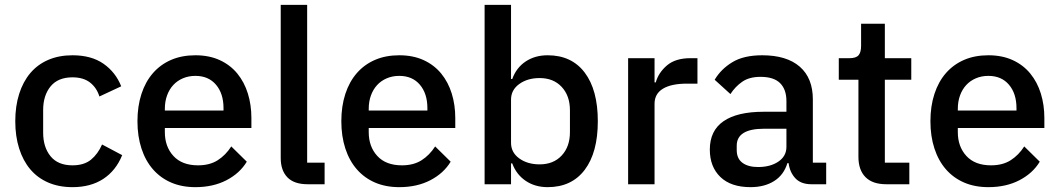

<svg xmlns="http://www.w3.org/2000/svg" viewBox="-20 -760 4371 792"><path d="M279 12Q223 12 179 -7Q135 -26 105 -61.5Q75 -97 59 -147.5Q43 -198 43 -260Q43 -322 59 -372.5Q75 -423 105 -458.5Q135 -494 179 -513Q223 -532 279 -532Q357 -532 407 -497Q457 -462 480 -404L390 -362Q379 -398 351.5 -419.5Q324 -441 279 -441Q219 -441 188.5 -403.5Q158 -366 158 -306V-213Q158 -153 188.5 -115.5Q219 -78 279 -78Q327 -78 355.5 -101.5Q384 -125 401 -164L484 -120Q458 -56 406 -22Q354 12 279 12Z M786 12Q730 12 686 -7Q642 -26 611 -61.5Q580 -97 563.5 -147.5Q547 -198 547 -260Q547 -322 563.5 -372.5Q580 -423 611 -458.5Q642 -494 686 -513Q730 -532 786 -532Q843 -532 886.5 -512Q930 -492 959 -456.5Q988 -421 1002.5 -374Q1017 -327 1017 -273V-232H660V-215Q660 -155 695.5 -116.5Q731 -78 797 -78Q845 -78 878 -99Q911 -120 934 -156L998 -93Q969 -45 914 -16.5Q859 12 786 12ZM786 -447Q758 -447 734.5 -437Q711 -427 694.5 -409Q678 -391 669 -366Q660 -341 660 -311V-304H902V-314Q902 -374 871 -410.5Q840 -447 786 -447Z M1249 0Q1193 0 1165.5 -28.5Q1138 -57 1138 -108V-740H1247V-89H1319V0Z M1627 12Q1571 12 1527 -7Q1483 -26 1452 -61.5Q1421 -97 1404.5 -147.5Q1388 -198 1388 -260Q1388 -322 1404.5 -372.5Q1421 -423 1452 -458.5Q1483 -494 1527 -513Q1571 -532 1627 -532Q1684 -532 1727.5 -512Q1771 -492 1800 -456.5Q1829 -421 1843.5 -374Q1858 -327 1858 -273V-232H1501V-215Q1501 -155 1536.5 -116.5Q1572 -78 1638 -78Q1686 -78 1719 -99Q1752 -120 1775 -156L1839 -93Q1810 -45 1755 -16.5Q1700 12 1627 12ZM1627 -447Q1599 -447 1575.5 -437Q1552 -427 1535.5 -409Q1519 -391 1510 -366Q1501 -341 1501 -311V-304H1743V-314Q1743 -374 1712 -410.5Q1681 -447 1627 -447Z M1979 -740H2088V-434H2093Q2110 -481 2148.5 -506.5Q2187 -532 2239 -532Q2338 -532 2392 -460.5Q2446 -389 2446 -260Q2446 -131 2392 -59.5Q2338 12 2239 12Q2187 12 2148.5 -14Q2110 -40 2093 -86H2088V0H1979ZM2206 -82Q2263 -82 2297 -118.5Q2331 -155 2331 -215V-305Q2331 -365 2297 -401.5Q2263 -438 2206 -438Q2156 -438 2122 -413.5Q2088 -389 2088 -349V-171Q2088 -131 2122 -106.5Q2156 -82 2206 -82Z M2571 0V-520H2680V-420H2685Q2696 -460 2731 -490Q2766 -520 2828 -520H2857V-415H2814Q2749 -415 2714.5 -394Q2680 -373 2680 -332V0Z M3327 0Q3284 0 3261 -24.5Q3238 -49 3233 -87H3228Q3213 -38 3173 -13Q3133 12 3076 12Q2995 12 2951.5 -30Q2908 -72 2908 -143Q2908 -221 2964.5 -260Q3021 -299 3130 -299H3224V-343Q3224 -391 3198 -417Q3172 -443 3117 -443Q3071 -443 3042 -423Q3013 -403 2993 -372L2928 -431Q2954 -475 3001 -503.5Q3048 -532 3124 -532Q3225 -532 3279 -485Q3333 -438 3333 -350V-89H3388V0ZM3107 -71Q3158 -71 3191 -93.5Q3224 -116 3224 -154V-229H3132Q3019 -229 3019 -159V-141Q3019 -106 3042.5 -88.5Q3066 -71 3107 -71Z M3636 0Q3579 0 3550 -29.5Q3521 -59 3521 -113V-431H3440V-520H3484Q3511 -520 3521.5 -532Q3532 -544 3532 -571V-662H3630V-520H3739V-431H3630V-89H3731V0Z M4057 12Q4001 12 3957 -7Q3913 -26 3882 -61.5Q3851 -97 3834.5 -147.5Q3818 -198 3818 -260Q3818 -322 3834.5 -372.5Q3851 -423 3882 -458.5Q3913 -494 3957 -513Q4001 -532 4057 -532Q4114 -532 4157.5 -512Q4201 -492 4230 -456.5Q4259 -421 4273.5 -374Q4288 -327 4288 -273V-232H3931V-215Q3931 -155 3966.5 -116.5Q4002 -78 4068 -78Q4116 -78 4149 -99Q4182 -120 4205 -156L4269 -93Q4240 -45 4185 -16.5Q4130 12 4057 12ZM4057 -447Q4029 -447 4005.5 -437Q3982 -427 3965.5 -409Q3949 -391 3940 -366Q3931 -341 3931 -311V-304H4173V-314Q4173 -374 4142 -410.5Q4111 -447 4057 -447Z"/></svg>

Font: IBMPlexSans-Medium
Style: Regular
Weight: 500
Designer: Mike Abbink, Paul van der Laan, Pieter van Rosmalen
Foundry: Bold Monday
Version: Version 3.1